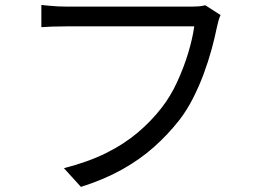

<svg xmlns="http://www.w3.org/2000/svg" viewBox="-20 -725 1040 767"><path d="M861.1 -664.8Q856.1 -654.3 852.7 -642.1Q849.2 -629.8 846.1 -614.7Q838.3 -575.4 825.2 -527.5Q812.1 -479.7 793.5 -429.4Q774.8 -379 750.6 -331.7Q726.5 -284.5 696.9 -246Q651.3 -187.8 595 -137.6Q538.7 -87.5 466.8 -47.4Q395 -7.4 303.3 21.6L235.4 -53.2Q332.7 -78.1 404.2 -113.7Q475.6 -149.3 529.8 -195Q583.9 -240.7 625.3 -294Q661 -339.5 687.5 -397.1Q714.1 -454.7 731.8 -513.2Q749.4 -571.8 756 -619.7Q741.7 -619.7 702.8 -619.7Q663.8 -619.7 611 -619.7Q558.1 -619.7 500.3 -619.7Q442.5 -619.7 389.7 -619.7Q336.9 -619.7 297.9 -619.7Q259 -619.7 244.7 -619.7Q215 -619.7 189.8 -618.8Q164.6 -617.9 145.2 -616.5V-705.2Q159.3 -703.8 176 -702.1Q192.7 -700.4 211 -699.5Q229.3 -698.6 245.3 -698.6Q257.2 -698.6 287.9 -698.6Q318.6 -698.6 361.2 -698.6Q403.8 -698.6 452.2 -698.6Q500.5 -698.6 548.4 -698.6Q596.2 -698.6 637.7 -698.6Q679.2 -698.6 708.3 -698.6Q737.3 -698.6 746.7 -698.6Q758.2 -698.6 772.3 -699.5Q786.4 -700.4 800.2 -704Z"/></svg>

Font: Noto Sans JP
Style: Regular
Weight: 100
Designer: Ryoko NISHIZUKA 西塚涼子 (kana, bopomofo & ideographs); Paul D. Hunt (Latin, Greek & Cyrillic); Sandoll Communications 산돌커뮤니
Foundry: Adobe
Version: Version 2.004;hotconv 1.0.118;makeotfexe 2.5.65603